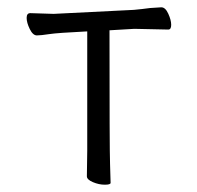

<svg xmlns="http://www.w3.org/2000/svg" viewBox="-20 -501 540 526"><path d="M283 0Q283 5 267 5Q251 5 234.5 -2Q218 -9 218 -18L219 -88V-415Q137 -411 114.5 -407.5Q92 -404 81 -404Q70 -404 61.5 -421.5Q53 -439 53 -452Q53 -465 63 -465L127 -463L347 -474Q369 -476 391 -479L422 -481Q433 -481 441 -463.5Q449 -446 449 -433Q449 -420 441 -420L348 -422L280 -418V-413Q280 -89 281.5 -51.5Q283 -14 283 0ZM391 -479H392Z"/></svg>

Font: LXGW WenKai Mono TC Light
Style: Regular
Weight: 300
Designer: LXGW / Fontworks Inc.
Foundry: LXGW / Fontworks Inc.
Version: Version 1.330